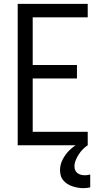

<svg xmlns="http://www.w3.org/2000/svg" viewBox="-20 -755 540 998"><path d="M72 0V-735H436V-665H150V-417H380V-347H150V-70H436V0ZM413 223Q399 223 384.5 220.5Q370 218 356.5 213.5Q343 209 331 201.5Q319 194 309.5 183Q300 172 296 158Q292 144 292 129Q292 101 305.5 74.5Q319 48 339 28Q359 8 384 -6.5Q409 -21 436 -30V0Q422 9 410 21.5Q398 34 389 48Q380 62 373.5 78Q367 94 367 111Q367 121 371 130Q375 139 383 145Q391 151 401 153.5Q411 156 421 156Q428 156 435 155Q442 154 449 152V219Q440 221 431 222Q422 223 413 223Z"/></svg>

Font: Iosevka Fuck
Style: Regular
Weight: 400
Monospace: yes
Designer: Belleve Invis
Foundry: Belleve Invis
Version: Version 28.0.7; ttfautohint (v1.8.3)